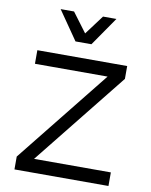

<svg xmlns="http://www.w3.org/2000/svg" viewBox="-97 -973 823 1044"><g transform="rotate(10 315.0 -451.0)"><path d="M350 -743H262L152 -902H226L306 -795L386 -902H460ZM151 -75H575V0H56V-71L467 -585H66V-660H562V-589Z"/></g></svg>

Font: Elaine Sans
Style: Regular
Weight: 400
Designer: Wei Huang
Foundry: Wei Huang
Version: Version 2.001;December 24, 2019;FontCreator 12.0.0.2547 64-b